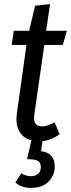

<svg xmlns="http://www.w3.org/2000/svg" viewBox="-20 -677 346 936"><path d="M147 -116Q146 -111 146 -101Q146 -61 185 -61Q200 -61 213.5 -66Q227 -71 246 -81L271 -23Q233 6 187 11L180 60Q214 64 230.5 83.5Q247 103 247 134Q247 177 217 208Q187 239 131 239Q84 239 55 213L84 168Q107 182 131 182Q152 182 165.5 170.5Q179 159 179 138Q179 116 165 107.5Q151 99 112 99L133 7Q98 -2 79 -29Q60 -56 60 -96Q60 -104 62 -122L109 -458H37L47 -527H122L151 -649L224 -657L205 -527H306L286 -458H196Z"/></svg>

Font: Fira Sans Extra Condensed
Style: Italic
Weight: 400
Width: 3
Italic angle: -8°
Designer: Carrois Corporate & Edenspiekermann AG
Foundry: Carrois Corporate GbR & Edenspiekermann AG
Version: Version 4.203